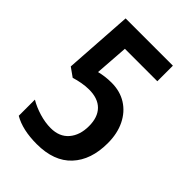

<svg xmlns="http://www.w3.org/2000/svg" viewBox="-212 -810 916 916"><g transform="rotate(45 245.5 -352.0)"><path d="M254 -450Q311 -450 354 -423Q397 -396 421 -347Q445 -298 445 -233Q445 -120 384.5 -55Q324 10 208 10Q112 10 52 -25V-134Q84 -115 124 -103Q164 -91 201 -91Q260 -91 292 -128.5Q324 -166 324 -227Q324 -287 292.5 -319Q261 -351 201 -351Q178 -351 153 -346.5Q128 -342 106 -335L61 -367L84 -714H403V-609H184L172 -440Q192 -445 212 -447.5Q232 -450 254 -450Z"/></g></svg>

Font: Noto Sans Myanmar UI Condensed SemiBold
Style: Regular
Weight: 600
Width: 3
Designer: Monotype Design Team
Foundry: Monotype Imaging Inc.
Version: Version 2.103; ttfautohint (v1.8.4.7-5d5b)